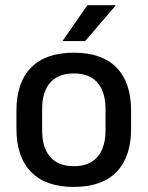

<svg xmlns="http://www.w3.org/2000/svg" viewBox="-20 -704 566 736"><path d="M263 12.5Q155 12.5 99 -45Q43 -102.5 43 -210.5V-280Q43 -387.5 99 -444.8Q155 -502 263 -502Q371 -502 426.8 -444.8Q482.5 -387.5 482.5 -280V-210.5Q482.5 -102.5 426.8 -45Q371 12.5 263 12.5ZM263 -67Q322.5 -67 353.5 -102.5Q384.5 -138 384.5 -204.5V-286Q384.5 -352 353.5 -387.2Q322.5 -422.5 263 -422.5Q203.5 -422.5 172.5 -387.2Q141.5 -352 141.5 -286V-204.5Q141.5 -138 172.5 -102.5Q203.5 -67 263 -67ZM315 -684H423V-682.5L306.5 -546.5H220.5V-548Z"/></svg>

Font: Anek Gurmukhi Medium Medium
Style: Regular
Weight: 500
Version: Version 1.003